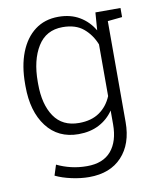

<svg xmlns="http://www.w3.org/2000/svg" viewBox="-84 -604 732 884"><g transform="rotate(-10 282.0 -162.5)"><path d="M261.7 213.4Q223.1 213.4 180.2 204.1Q137.2 194.8 105 179.2L120.6 130.4Q151.9 145.5 186.8 153.8Q221.7 162.1 260.7 162.1Q335.9 162.1 373.8 117.4Q411.6 72.8 411.6 -6.8V-71.3Q385.3 -32.7 344 -11.2Q302.7 10.3 248 10.3Q152.8 10.3 98.9 -60.5Q44.9 -131.3 44.9 -249.5V-259.8Q44.9 -344.2 69.3 -406.7Q93.8 -469.2 139.4 -503.7Q185.1 -538.1 249 -538.1Q305.7 -538.1 347.4 -513.4Q389.2 -488.8 414.6 -445.3L420.9 -528.3H538.1V-485.8L470.2 -479V-6.8Q470.2 95.2 415 154.3Q359.9 213.4 261.7 213.4ZM258.8 -40Q316.9 -40 354.7 -66.4Q392.6 -92.8 411.6 -138.7V-380.4Q393.1 -427.2 356.9 -457.5Q320.8 -487.8 259.8 -487.8Q182.6 -487.8 143.3 -424.3Q104 -360.8 104 -259.8V-249.5Q104 -153.8 142.8 -96.9Q181.6 -40 258.8 -40Z"/></g></svg>

Font: Roboto Slab Light
Style: Regular
Weight: 300
Designer: Google
Version: Version 2.000; ttfautohint (v1.8.1.43-b0c9)